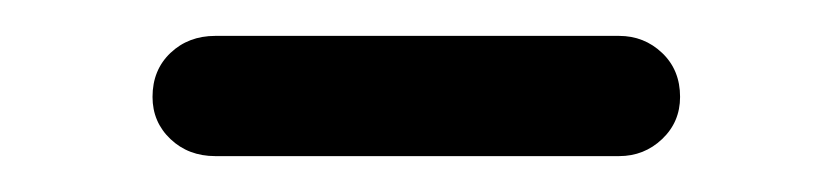

<svg xmlns="http://www.w3.org/2000/svg" viewBox="-20 -320 464 107"><path d="M100 -233Q85 -233 75 -242.5Q65 -252 65 -266Q65 -281 75 -290.5Q85 -300 100 -300H325Q339 -300 349 -290.5Q359 -281 359 -266Q359 -252 349 -242.5Q339 -233 325 -233Z"/></svg>

Font: Nunito ExtraLight
Style: Regular
Weight: 400
Version: Version 3.602